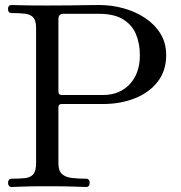

<svg xmlns="http://www.w3.org/2000/svg" viewBox="-20 -746 722 766"><path d="M26 0Q19 0 15.5 -5Q12 -10 12 -17Q12 -23 15.5 -28Q19 -33 26 -33Q59 -33 80.5 -35.5Q102 -38 113 -51Q124 -64 124 -95V-634Q124 -663 113.5 -675.5Q103 -688 81.5 -691Q60 -694 26 -694Q12 -694 12 -710Q12 -726 26 -726Q34 -726 67.5 -725Q101 -724 168 -724Q224 -724 261 -724.5Q298 -725 324.5 -725.5Q351 -726 375 -726Q425 -726 472.5 -713Q520 -700 558.5 -674.5Q597 -649 620 -612Q643 -575 643 -526Q643 -464 609.5 -420.5Q576 -377 518.5 -354Q461 -331 390 -331H226Q213 -331 213 -318V-95Q213 -65 227 -52Q241 -39 266.5 -36Q292 -33 324 -33Q331 -33 334.5 -28Q338 -23 338 -17Q338 -10 334.5 -5Q331 0 324 0Q314 0 276.5 -1.5Q239 -3 168 -3Q101 -3 69 -1.5Q37 0 26 0ZM226 -367H391Q457 -367 497.5 -410Q538 -453 538 -526Q538 -573 522 -610.5Q506 -648 470 -669.5Q434 -691 373 -691H234Q213 -691 213 -670V-381Q213 -367 226 -367Z"/></svg>

Font: TsukuhouMincho
Style: Regular
Weight: 400
Designer: Iose
Foundry: Typographish
Version: Version 1.001; ttfautohint (v1.8.3)